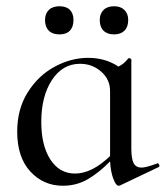

<svg xmlns="http://www.w3.org/2000/svg" viewBox="-20 -583 530 614"><path d="M484 -61Q487 -61 489 -56Q491 -51 488 -49L364 10Q362 11 359 11Q351 11 342.5 -11Q334 -33 332 -67Q297 -31 261 -10Q225 11 181 11Q119 11 77 -34.5Q35 -80 35 -162Q35 -234 68.5 -287.5Q102 -341 154.5 -369.5Q207 -398 262 -398Q317 -398 359 -370Q377 -379 390 -396Q391 -397 393 -397Q395 -397 397.5 -395.5Q400 -394 400 -393V-108Q400 -75 407.5 -61Q415 -47 433 -47Q446 -47 482 -60ZM332 -84V-292Q332 -329 303.5 -354Q275 -379 236 -379Q180 -379 146 -327Q112 -275 112 -193Q112 -118 141 -73Q170 -28 220 -28Q274 -28 332 -84ZM124 -519Q124 -539 136 -551Q148 -563 170 -563Q192 -563 203.5 -551.5Q215 -540 215 -519Q215 -497 203.5 -485Q192 -473 170 -473Q148 -473 136 -485Q124 -497 124 -519ZM299 -519Q299 -539 311 -551Q323 -563 345 -563Q366 -563 378 -551Q390 -539 390 -519Q390 -497 378 -485Q366 -473 345 -473Q323 -473 311 -485Q299 -497 299 -519Z"/></svg>

Font: Cormorant Infant Medium
Style: Regular
Weight: 500
Designer: Christian Thalmann (Catharsis Fonts)
Version: Version 3.000